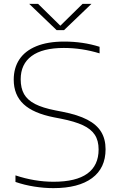

<svg xmlns="http://www.w3.org/2000/svg" viewBox="-20 -964 617 993"><path d="M60 -23V-57Q159 -24 257 -24Q373.5 -24 431.8 -66.2Q490 -108.5 490 -191Q490 -237 470.2 -267Q450.5 -297 408.5 -316.5Q366.5 -336 296 -350L260 -357Q152.5 -378 101.8 -425.5Q51 -473 51 -552Q51 -612.5 80.2 -656.8Q109.5 -701 168 -725Q226.5 -749 312 -749Q409.5 -749 495 -722V-688Q403.5 -716 310 -716Q200 -716 143.5 -674.2Q87 -632.5 87 -554Q87 -508 104.5 -477.2Q122 -446.5 161.2 -426.2Q200.5 -406 267 -393L303 -386Q382.5 -370.5 431.5 -345Q480.5 -319.5 503.2 -282Q526 -244.5 526 -192Q526 -94.5 456 -42.8Q386 9 256 9Q208.5 9 157.5 1Q106.5 -7 60 -23ZM407 -944H453L311 -808H273L131 -944H177L292 -831Z"/></svg>

Font: Encode Sans Expanded Thin
Style: Regular
Weight: 250
Width: 7
Designer: Multiple Designers
Foundry: Impallari Type
Version: Version 2.000